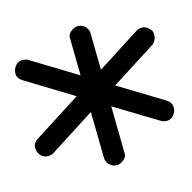

<svg xmlns="http://www.w3.org/2000/svg" viewBox="-77 -777 621 621"><g transform="rotate(-15 233.5 -466.5)"><path d="M0.5 -603.5Q0.5 -618.2 9.8 -629.4Q19 -640.6 32.7 -640.6Q44.9 -640.6 53.2 -635.3L202.6 -543.9L200.7 -665V-672.9Q200.7 -682.6 212.4 -691.4Q224.1 -700.2 234.9 -700.2Q249 -700.2 259 -690.2Q269 -680.2 269 -666L271 -544.4L413.6 -635.7Q422.4 -641.6 434.6 -641.6Q445.8 -641.6 456.3 -632.1Q466.8 -622.6 466.8 -611.8Q466.8 -588.4 450.7 -578.1L302.2 -483.4L450.2 -393.1Q466.8 -382.8 466.8 -366.2Q466.8 -351.6 457.8 -340.6Q448.7 -329.6 434.6 -329.6Q422.9 -329.6 414.6 -335L272.5 -421.4L274.9 -268.1V-260.3Q274.9 -250.5 263.4 -241.7Q252 -232.9 240.7 -232.9Q227.1 -232.9 216.8 -243.2Q206.5 -253.4 206.5 -267.1L204.1 -420.9L53.2 -324.2Q45.4 -318.8 32.2 -318.8Q18.6 -318.8 9.3 -329.8Q0 -340.8 0 -355.5Q0 -371.6 16.1 -381.8L172.9 -481.9L17.6 -577.1Q0.5 -587.4 0.5 -603.5Z"/></g></svg>

Font: Manjari
Style: Regular
Weight: 400
Designer: Santhosh Thottingal <santhosh.thottingal@gmail.com>
Foundry: SMC
Version: Version 2.000